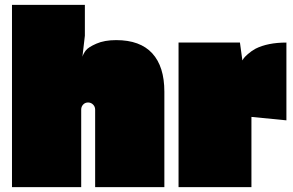

<svg xmlns="http://www.w3.org/2000/svg" viewBox="-20 -765 1199 785"><path d="M369 0V-317Q369 -329 360.5 -337.5Q352 -346 340 -346Q328 -346 320 -337.5Q312 -329 312 -317V0H29V-745H327V-619L317 -533Q321 -546 331 -559Q341 -572 374 -586.5Q407 -601 455 -601Q553 -601 602.5 -547Q652 -493 652 -390V0Z M1008 0H710V-591H961L971 -518Q973 -521 976 -526Q979 -531 993 -543.5Q1007 -556 1025 -566Q1075 -591 1151 -591V-273L1008 -287Z"/></svg>

Font: Erica One
Style: Regular
Weight: 400
Designer: Miguel Hernandez
Foundry: Miguel Hernandez
Version: Version 1.003